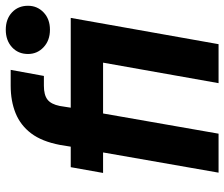

<svg xmlns="http://www.w3.org/2000/svg" viewBox="-76 -701 777 665"><g transform="rotate(-90 312.5 -368.5)"><path d="M47 0 117 -400H46L66 -512H137L143 -549Q155 -612 183 -649Q211 -686 253 -703Q295 -720 348 -720H403L382 -605H348Q316 -605 300 -592.5Q284 -580 278 -550L272 -512H583L492 0H357L428 -400H252L182 0ZM542 -584Q505 -584 481.5 -606Q458 -628 458 -660Q458 -694 481.5 -715.5Q505 -737 542 -737Q579 -737 602 -715.5Q625 -694 625 -660Q625 -628 602 -606Q579 -584 542 -584Z"/></g></svg>

Font: DM Sans 12pt
Style: Bold Italic
Weight: 700
Italic angle: -10°
Version: Version 4.004;gftools[0.9.30]